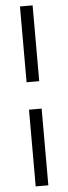

<svg xmlns="http://www.w3.org/2000/svg" viewBox="-64 -781 367 1035"><g transform="rotate(-5 120.0 -264.0)"><path d="M85.9 -751H154.3V-340.8H85.9ZM85.9 -192.4H154.3V222.7H85.9Z"/></g></svg>

Font: Gidole
Style: Regular
Weight: 400
Version: Version 2.100; ttfautohint (v1.8.4.7-5d5b)